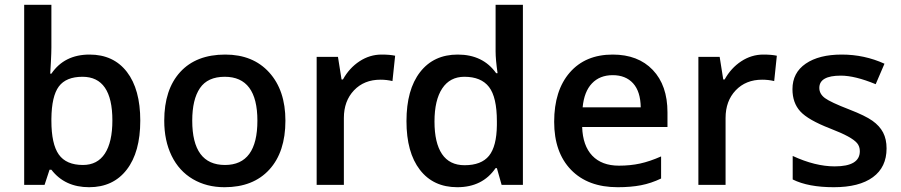

<svg xmlns="http://www.w3.org/2000/svg" viewBox="-20 -780 3802 810"><path d="M357.9 -549.8Q459 -549.8 515.4 -476.6Q571.8 -403.3 571.8 -271Q571.8 -138.2 514.6 -64.2Q457.5 9.8 356 9.8Q253.4 9.8 196.8 -64H189L168 0H82V-759.8H196.8V-579.1Q196.8 -559.1 194.8 -519.5Q192.9 -480 191.9 -469.2H196.8Q251.5 -549.8 357.9 -549.8ZM328.1 -456.1Q258.8 -456.1 228.3 -415.3Q197.8 -374.5 196.8 -278.8V-271Q196.8 -172.4 228 -128.2Q259.3 -84 330.1 -84Q391.1 -84 422.6 -132.3Q454.1 -180.7 454.1 -272Q454.1 -456.1 328.1 -456.1Z M1184.1 -271Q1184.1 -138.7 1116.2 -64.5Q1048.3 9.8 927.2 9.8Q851.6 9.8 793.5 -24.4Q735.4 -58.6 704.1 -122.6Q672.9 -186.5 672.9 -271Q672.9 -402.3 740.2 -476.1Q807.6 -549.8 930.2 -549.8Q1047.4 -549.8 1115.7 -474.4Q1184.1 -398.9 1184.1 -271ZM791 -271Q791 -84 929.2 -84Q1065.9 -84 1065.9 -271Q1065.9 -456.1 928.2 -456.1Q856 -456.1 823.5 -408.2Q791 -360.4 791 -271Z M1589.8 -549.8Q1624.5 -549.8 1647 -544.9L1635.7 -438Q1611.3 -443.8 1585 -443.8Q1516.1 -443.8 1473.4 -398.9Q1430.7 -354 1430.7 -282.2V0H1315.9V-540H1405.8L1420.9 -444.8H1426.8Q1453.6 -493.2 1496.8 -521.5Q1540 -549.8 1589.8 -549.8Z M1909.2 9.8Q1808.1 9.8 1751.5 -63.5Q1694.8 -136.7 1694.8 -269Q1694.8 -401.9 1752.2 -475.8Q1809.6 -549.8 1911.1 -549.8Q2017.6 -549.8 2073.2 -471.2H2079.1Q2070.8 -529.3 2070.8 -563V-759.8H2186V0H2096.2L2076.2 -70.8H2070.8Q2015.6 9.8 1909.2 9.8ZM1939.9 -83Q2010.7 -83 2043 -122.8Q2075.2 -162.6 2076.2 -252V-268.1Q2076.2 -370.1 2043 -413.1Q2009.8 -456.1 1939 -456.1Q1878.4 -456.1 1845.7 -407Q1813 -357.9 1813 -267.1Q1813 -177.2 1844.7 -130.1Q1876.5 -83 1939.9 -83Z M2585.9 9.8Q2460 9.8 2388.9 -63.7Q2317.9 -137.2 2317.9 -266.1Q2317.9 -398.4 2383.8 -474.1Q2449.7 -549.8 2564.9 -549.8Q2671.9 -549.8 2733.9 -484.9Q2795.9 -419.9 2795.9 -306.2V-244.1H2436Q2438.5 -165.5 2478.5 -123.3Q2518.6 -81.1 2591.3 -81.1Q2639.2 -81.1 2680.4 -90.1Q2721.7 -99.1 2769 -120.1V-26.9Q2727.1 -6.8 2684.1 1.5Q2641.1 9.8 2585.9 9.8ZM2564.9 -462.9Q2510.3 -462.9 2477.3 -428.2Q2444.3 -393.6 2438 -327.1H2683.1Q2682.1 -394 2650.9 -428.5Q2619.6 -462.9 2564.9 -462.9Z M3200.2 -549.8Q3234.9 -549.8 3257.3 -544.9L3246.1 -438Q3221.7 -443.8 3195.3 -443.8Q3126.5 -443.8 3083.7 -398.9Q3041 -354 3041 -282.2V0H2926.3V-540H3016.1L3031.2 -444.8H3037.1Q3064 -493.2 3107.2 -521.5Q3150.4 -549.8 3200.2 -549.8Z M3720.2 -153.8Q3720.2 -74.7 3662.6 -32.5Q3605 9.8 3497.6 9.8Q3389.6 9.8 3324.2 -22.9V-122.1Q3419.4 -78.1 3501.5 -78.1Q3607.4 -78.1 3607.4 -142.1Q3607.4 -162.6 3595.7 -176.3Q3584 -189.9 3557.1 -204.6Q3530.3 -219.2 3482.4 -237.8Q3389.2 -273.9 3356.2 -310.1Q3323.2 -346.2 3323.2 -403.8Q3323.2 -473.1 3379.2 -511.5Q3435.1 -549.8 3531.2 -549.8Q3626.5 -549.8 3711.4 -511.2L3674.3 -424.8Q3586.9 -460.9 3527.3 -460.9Q3436.5 -460.9 3436.5 -409.2Q3436.5 -383.8 3460.2 -366.2Q3483.9 -348.6 3563.5 -317.9Q3630.4 -292 3660.6 -270.5Q3690.9 -249 3705.6 -220.9Q3720.2 -192.9 3720.2 -153.8Z"/></svg>

Font: f0_41340          
Style: Regular
Weight: 600
Foundry: Ascender Corporation
Version: Version 1.10